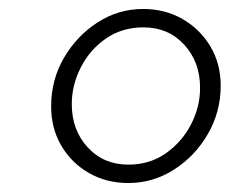

<svg xmlns="http://www.w3.org/2000/svg" viewBox="-20 -731 512 428"><path d="M266 -323Q217 -323 178 -345.5Q139 -368 116.5 -406.5Q94 -445 94 -494Q94 -553 122.5 -602Q151 -651 197.5 -681Q244 -711 299 -711Q348 -711 387 -688.5Q426 -666 449 -627.5Q472 -589 472 -540Q472 -482 443.5 -432.5Q415 -383 368 -353Q321 -323 266 -323ZM266 -364Q314 -364 350 -389.5Q386 -415 406 -454Q426 -493 426 -535Q426 -593 390.5 -631.5Q355 -670 300 -670Q252 -670 216 -645Q180 -620 160 -580.5Q140 -541 140 -499Q140 -441 175.5 -402.5Q211 -364 266 -364Z"/></svg>

Font: Red Hat Text
Style: Italic
Weight: 300
Italic angle: -12°
Designer: Pentagram, MCKL
Foundry: Pentagram, MCKL
Version: Version 1.023